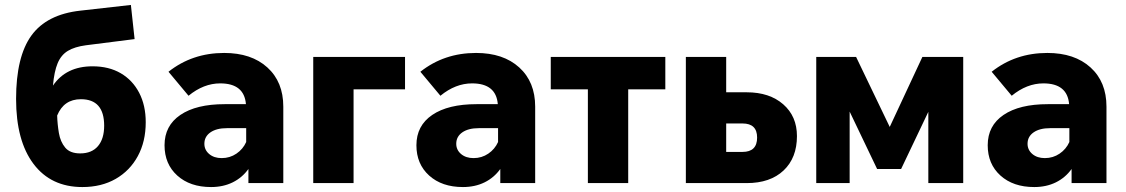

<svg xmlns="http://www.w3.org/2000/svg" viewBox="-20 -740 4550 776"><path d="M313 16Q186 16 115.5 -77.5Q45 -171 45 -340Q45 -511 107 -596.5Q169 -682 305 -697L509 -720L524 -582L327 -557Q282 -551 254.5 -534.5Q227 -518 213 -484.5Q199 -451 194 -394Q247 -472 354 -472Q420 -472 468 -444Q516 -416 542.5 -365Q569 -314 569 -246Q569 -168 537 -109Q505 -50 447.5 -17Q390 16 313 16ZM304 -120Q351 -120 376 -149.5Q401 -179 401 -232Q401 -339 307 -339Q238 -339 211 -273Q212 -238 218 -202.5Q224 -167 243.5 -143.5Q263 -120 304 -120Z M833 16Q748 16 696.5 -30.5Q645 -77 645 -153Q645 -232 709 -275.5Q773 -319 888 -319H974Q967 -403 870 -403Q803 -403 742 -353L661 -450Q757 -526 886 -526Q996 -526 1060.5 -467.5Q1125 -409 1125 -309V0H984V-57Q959 -22 920.5 -3Q882 16 833 16ZM876 -101Q909 -101 935.5 -119Q962 -137 975 -166V-222H897Q855 -222 830.5 -205Q806 -188 806 -159Q806 -134 825.5 -117.5Q845 -101 876 -101Z M1246 0V-510H1617V-379H1409V0Z M1851 16Q1766 16 1714.5 -30.5Q1663 -77 1663 -153Q1663 -232 1727 -275.5Q1791 -319 1906 -319H1992Q1985 -403 1888 -403Q1821 -403 1760 -353L1679 -450Q1775 -526 1904 -526Q2014 -526 2078.5 -467.5Q2143 -409 2143 -309V0H2002V-57Q1977 -22 1938.5 -3Q1900 16 1851 16ZM1894 -101Q1927 -101 1953.5 -119Q1980 -137 1993 -166V-222H1915Q1873 -222 1848.5 -205Q1824 -188 1824 -159Q1824 -134 1843.5 -117.5Q1863 -101 1894 -101Z M2356 0V-379H2206V-510H2669V-379H2519V0Z M2752 0V-510H2915V-367H2998Q3090 -367 3145.5 -318.5Q3201 -270 3201 -190Q3201 -102 3147 -51Q3093 0 2998 0ZM2981 -241H2915V-126H2981Q3040 -126 3040 -184Q3040 -241 2981 -241Z M3279 0V-510H3440L3576 -227L3708 -510H3873V0H3732V-288L3622 -57H3525L3414 -289V0Z M4160 16Q4075 16 4023.5 -30.5Q3972 -77 3972 -153Q3972 -232 4036 -275.5Q4100 -319 4215 -319H4301Q4294 -403 4197 -403Q4130 -403 4069 -353L3988 -450Q4084 -526 4213 -526Q4323 -526 4387.5 -467.5Q4452 -409 4452 -309V0H4311V-57Q4286 -22 4247.5 -3Q4209 16 4160 16ZM4203 -101Q4236 -101 4262.5 -119Q4289 -137 4302 -166V-222H4224Q4182 -222 4157.5 -205Q4133 -188 4133 -159Q4133 -134 4152.5 -117.5Q4172 -101 4203 -101Z"/></svg>

Font: Wix Madefor Text ExtraBold
Style: Regular
Weight: 800
Designer: Dalton Maag Ltd
Foundry: Dalton Maag Ltd
Version: Version 3.100